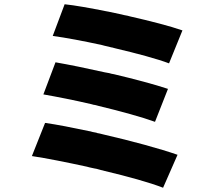

<svg xmlns="http://www.w3.org/2000/svg" viewBox="-20 -822 1040 903"><path d="M838 -679C781 -699 688 -723 591 -745L580 -748C575 -749 569 -750 564 -751L552 -754C532 -758 511 -763 491 -767L480 -769C404 -784 333 -797 284 -802L228 -653C288 -645 373 -629 460 -610L471 -607C478 -605 486 -604 493 -602L504 -599C506 -599 508 -599 510 -598L521 -595C623 -571 720 -545 775 -524L838 -679ZM770 -404C707 -425 613 -450 516 -473L505 -475C501 -476 498 -477 494 -478L483 -480L472 -482C388 -501 304 -518 241 -529L184 -378C247 -367 329 -351 410 -332L421 -329C424 -329 428 -328 432 -327L443 -324C547 -299 649 -271 709 -249L770 -404ZM815 -94C735 -122 600 -159 465 -190L449 -194L438 -196C436 -197 435 -197 433 -198L422 -200C417 -201 411 -202 406 -204L395 -206C320 -222 249 -236 192 -244L130 -88C197 -78 292 -59 389 -38L400 -35C408 -33 415 -32 423 -30L434 -28L445 -25L456 -22C458 -22 459 -21 461 -21L472 -18C581 8 683 36 747 61L815 -94Z"/></svg>

Font: Glow Sans SC Normal Heavy
Style: Regular
Weight: 900
Designer: Ryoko NISHIZUKA (kana, bopomofo & ideographs); Paul D. Hunt (Latin, Greek & Cyrillic); Sandoll Communications, Soo-young
Version: Version 0.93